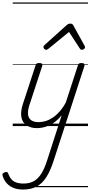

<svg xmlns="http://www.w3.org/2000/svg" viewBox="-104 -1030 739 1569"><path d="M198 17Q148 17 114 -5Q80 -27 71 -71Q62 -115 83 -180L186 -494Q189 -506 195.5 -510.5Q202 -515 216 -515Q233 -515 239 -509Q245 -503 241 -491L136 -170Q122 -127 125 -96Q128 -65 149.5 -48.5Q171 -32 212 -32Q240 -32 269.5 -41Q299 -50 328 -69.5Q357 -89 384 -119.5Q411 -150 434 -193L532 -494Q535 -506 541.5 -510.5Q548 -515 561 -515Q580 -515 584.5 -507.5Q589 -500 585 -488L335 281Q309 363 276 415.5Q243 468 197 493.5Q151 519 83 519Q40 519 7.5 506Q-25 493 -47 469.5Q-69 446 -81 412Q-85 401 -83.5 393Q-82 385 -68 379Q-54 374 -47 376Q-40 378 -37 388Q-19 437 11.5 453.5Q42 470 88 470Q139 470 174 449.5Q209 429 235 387Q261 345 282 278L400 -88Q375 -57 348.5 -36.5Q322 -16 296 -4.5Q270 7 245 12Q220 17 198 17ZM273 -623Q265 -623 258 -630Q251 -637 251 -645Q251 -650 253.5 -654Q256 -658 260 -662L441 -825Q449 -832 456 -834.5Q463 -837 471 -837Q478 -837 484.5 -834Q491 -831 495 -823L585 -660Q588 -655 589.5 -651Q591 -647 591 -644Q591 -635 582 -629Q573 -623 566 -623Q560 -623 555.5 -626Q551 -629 548 -634L460 -769L295 -634Q288 -629 283.5 -626Q279 -623 273 -623ZM0 490H615V500H0ZM0 -20H615V0H0ZM0 -505H615V-500H0ZM0 -1010H615V-1000H0Z"/></svg>

Font: Playwrite RO Guides
Style: Regular
Weight: 400
Designer: Veronika Burian, José Scaglione
Foundry: TypeTogether
Version: Version 1.003